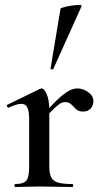

<svg xmlns="http://www.w3.org/2000/svg" viewBox="-20 -751 414 771"><path d="M155 -271 148 -283Q186 -328 212.5 -352.5Q239 -377 257 -386.5Q275 -396 291 -396Q312 -396 333.5 -381.5Q355 -367 355 -345Q355 -327 344 -315Q333 -303 313 -303Q295 -303 285 -313Q275 -323 266 -332Q257 -341 241 -341Q233 -341 224 -336.5Q215 -332 199 -317Q183 -302 155 -271ZM41 0Q38 0 38 -6Q38 -12 41 -12Q75 -12 86 -26Q97 -40 97 -81V-272Q97 -304 90 -319Q83 -334 65 -334Q56 -334 43 -330Q30 -326 15 -319Q11 -318 8.5 -323.5Q6 -329 9 -330L140 -394Q145 -396 147 -396Q157 -396 167.5 -373Q178 -350 178 -306V-81Q178 -54 186 -38.5Q194 -23 214 -17.5Q234 -12 270 -12Q274 -12 274 -6Q274 0 270 0Q244 0 210.5 -1Q177 -2 138 -2Q111 -2 85.5 -1Q60 0 41 0ZM194 -474Q193 -471 187.5 -472.5Q182 -474 183 -476L223 -716Q225 -719 238 -722.5Q251 -726 268 -728.5Q285 -731 297.5 -731Q310 -731 308 -727Z"/></svg>

Font: Cormorant Garamond Light SemiBold
Style: Regular
Weight: 600
Version: Version 4.001